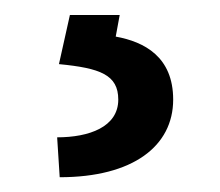

<svg xmlns="http://www.w3.org/2000/svg" viewBox="-20 -21 293 256"><path d="M73.2 -1 58.6 64.5C113.3 69.8 137.7 78.6 137.7 111.8C137.7 148.4 98.6 162.1 56.2 162.1L59.6 215.3C157.2 215.3 210.9 173.8 210.9 111.8C210.9 54.7 172.4 34.7 134.3 27.8L139.6 -1Z"/></svg>

Font: Bert Sans
Style: Regular
Weight: 400
Designer: Christian Robertson (Google), Cristiano Sobral
Foundry: Google, Cristiano Sobral
Version: Version 3.101